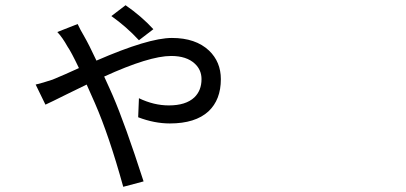

<svg xmlns="http://www.w3.org/2000/svg" viewBox="-20 -638 1540 728"><path d="M447.3 70.3Q393.6 -124 339.8 -247.1L308.6 -317.4Q282.2 -304.7 234.4 -281.2Q171.9 -250 152.3 -241.2L115.2 -317.4Q140.6 -323.2 178.7 -335.9Q182.6 -337.9 183.6 -337.9Q221.7 -353.5 279.3 -379.9Q250 -441.4 236.3 -460.9Q216.8 -496.1 197.3 -516.6L274.4 -546.9Q284.2 -525.4 298.8 -501Q317.4 -468.8 345.7 -408.2Q543 -494.1 631.8 -494.1Q721.7 -494.1 772.5 -446.3Q817.4 -403.3 817.4 -337.9Q817.4 -259.8 770.5 -215.8Q720.7 -169.9 624 -169.9Q565.4 -169.9 503.9 -193.4L506.8 -265.6Q563.5 -238.3 620.1 -238.3Q684.6 -238.3 716.8 -268.6Q744.1 -294.9 744.1 -337.9Q744.1 -373 718.8 -396.5Q687.5 -425.8 628.9 -425.8Q545.9 -425.8 375 -347.7Q381.8 -332 395.5 -302.7Q403.3 -284.2 407.2 -276.4Q454.1 -168 524.4 49.8ZM506.8 -485.4Q460 -536.1 402.3 -577.1L456.1 -618.2Q516.6 -576.2 561.5 -527.3Z"/></svg>

Font: Bpmf GenYo Gothic R
Style: R
Weight: 400
Foundry: But Ko
Version: Version 1.320